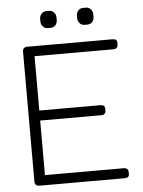

<svg xmlns="http://www.w3.org/2000/svg" viewBox="-57 -890 697 936"><g transform="rotate(-5 291.0 -422.5)"><path d="M172 -797V-810Q172 -824 181.5 -834.5Q191 -845 205 -845H219Q233 -845 242.5 -834.5Q252 -824 252 -810V-797Q252 -782 243 -772Q234 -762 219 -762H205Q191 -762 181.5 -772.5Q172 -783 172 -797ZM352 -797V-810Q352 -824 361.5 -834.5Q371 -845 385 -845H399Q413 -845 422.5 -834.5Q432 -824 432 -810V-797Q432 -782 423 -772Q414 -762 399 -762H385Q371 -762 361.5 -772.5Q352 -783 352 -797ZM75 -23V-657Q75 -680 98 -680H514Q526 -680 531.5 -675.5Q537 -671 537 -660V-653Q537 -631 514 -631H129V-365H427Q439 -365 444.5 -360.5Q450 -356 450 -345V-338Q450 -316 427 -316H129V-49H514Q537 -49 537 -27V-20Q537 -9 531.5 -4.5Q526 0 514 0H98Q75 0 75 -23Z"/></g></svg>

Font: Mitr ExtraLight
Style: Regular
Weight: 275
Designer: Thanarat Vachiruckul
Foundry: Cadson Demak Co.,Ltd.
Version: Version 1.001